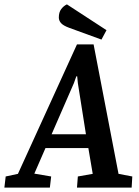

<svg xmlns="http://www.w3.org/2000/svg" viewBox="-68 -858 634 878"><path d="M-48 0 -42 -51 14 -63 284 -655H360L474 -63L537 -51L534 0H284L288 -51L356 -63L336 -181H140L89 -64L166 -51L160 0ZM168 -244H325L288 -478L285 -509H281L270 -478ZM396 -677 248 -731Q221 -741 211 -752.5Q201 -764 201 -778Q201 -802 212 -816.5Q223 -831 238 -838L419 -720Z"/></svg>

Font: Faustina Light SemiBold
Style: Italic
Weight: 600
Italic angle: -8°
Version: Version 1.200